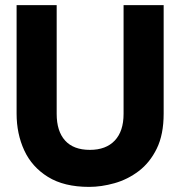

<svg xmlns="http://www.w3.org/2000/svg" viewBox="-20 -720 704 752"><path d="M329 12Q231 12 168 -27Q105 -66 75 -131Q45 -196 45 -275V-700H202V-274Q202 -206 235 -169.5Q268 -133 332 -133Q395 -133 429.5 -169.5Q464 -206 464 -274V-700H621V-275Q621 -193 594 -138Q567 -83 523.5 -50Q480 -17 428.5 -2.5Q377 12 329 12Z"/></svg>

Font: Rethink Sans ExtraBold
Style: Regular
Weight: 800
Designer: The Rethink Sans project authors (Hans Thiessen). DM Sans designed by Colophon Foundry.
Foundry: Rethink Communications LLC
Version: Version 1.001